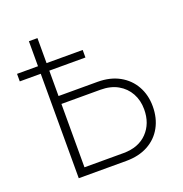

<svg xmlns="http://www.w3.org/2000/svg" viewBox="-131 -843 911 958"><g transform="rotate(-20 325.0 -364.0)"><path d="M156.2 -419.9H377.9Q444.8 -419.9 493.7 -392.8Q542.5 -365.7 568.8 -318.6Q595.2 -271.5 595.2 -211.4Q595.2 -148.9 568.8 -101.1Q542.5 -53.2 493.7 -26.6Q444.8 0 377.9 0H125.5V-727.5H170.9V-41.5H377.9Q458 -41.5 503.9 -88.9Q549.8 -136.2 549.8 -211.9Q549.8 -259.3 529.1 -296.9Q508.3 -334.5 470 -356.2Q431.6 -377.9 377.9 -377.9H156.2ZM14.2 -554.7V-594.7H362.8V-554.7Z"/></g></svg>

Font: Inter 17pt ExtraLight
Style: Regular
Weight: 250
Version: Version 4.001;git-66647c0bb